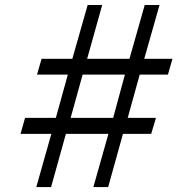

<svg xmlns="http://www.w3.org/2000/svg" viewBox="-20 -672 743 767"><path d="M617.2 -651.9 556.2 -437H668.9L650.9 -374H538.1L490.2 -201.2H603L584 -137.2H471.2L412.1 75.2H353L413.1 -137.2H243.2L184.1 75.2H125L185.1 -137.2H62L80.1 -201.2H203.1L251 -374H127.9L146 -437H269L330.1 -651.9H388.2L328.1 -437H497.1L558.1 -651.9ZM479 -374H310.1L262.2 -201.2H432.1Z"/></svg>

Font: Stilu Light
Style: Italic
Weight: 300
Italic angle: -10°
Designer: Genilson Lima Santos
Foundry: Genilson Lima Santos
Version: Version 1.200;PS 001.200;hotconv 1.0.88;makeotf.lib2.5.64775